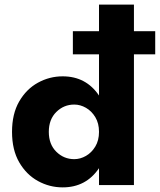

<svg xmlns="http://www.w3.org/2000/svg" viewBox="-20 -800 691 830"><path d="M32 -230Q32 -308 63 -361.5Q94 -415 144 -442.5Q194 -470 251 -470Q352 -470 408 -387V-565H295V-665H408V-780H559V-665H651V-565H559V0H408V-73Q352 10 251 10Q194 10 144 -17.5Q94 -45 63 -98.5Q32 -152 32 -230ZM191 -230Q191 -176 223.5 -144Q256 -112 301 -112Q327 -112 351.5 -126Q376 -140 392 -166.5Q408 -193 408 -230Q408 -267 392 -293.5Q376 -320 351.5 -334Q327 -348 301 -348Q256 -348 223.5 -316Q191 -284 191 -230Z"/></svg>

Font: Jost*
Style: Bold
Weight: 700
Version: Version 3.7